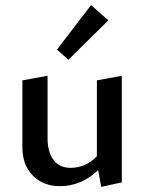

<svg xmlns="http://www.w3.org/2000/svg" viewBox="-20 -726 568 755"><path d="M406 -646 249 -491 204 -531 338 -706ZM361 -410 459 -428V-9L378 9L366 -57Q300 6 216 6Q150 6 109 -35.5Q68 -77 68 -148V-410L167 -428V-183Q167 -128 190.5 -97Q214 -66 257 -66Q318 -66 361 -112Z"/></svg>

Font: EauTest Semibold
Style: Regular
Weight: 600
Designer: Christian Thalmann (Catharsis Fonts)
Version: Version 0.001;PS 000.001;hotconv 1.0.88;makeotf.lib2.5.64775